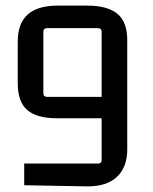

<svg xmlns="http://www.w3.org/2000/svg" viewBox="-20 -658 544 682"><path d="M432 -127Q432 -64 395 -29.5Q358 5 288 4L66 0V-77H328Q341 -77 341 -90V-545Q341 -558 327 -558H147Q134 -558 134 -545V-327Q134 -314 147 -314H352V-238H181Q111 -238 77 -267Q43 -296 43 -363V-510Q43 -575 78.5 -606.5Q114 -638 184 -638H291Q361 -638 396.5 -609.5Q432 -581 432 -515Z"/></svg>

Font: Gemunu Libre ExtraLight Medium
Style: Regular
Weight: 500
Version: Version 1.100